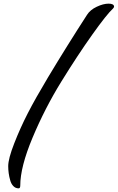

<svg xmlns="http://www.w3.org/2000/svg" viewBox="-20 -872 645 1052"><path d="M243 -448Q347 -621 457 -791Q474 -818 510 -835Q546 -852 575 -852Q604 -852 605 -836Q605 -831 599 -825Q565 -794 485 -681.5Q405 -569 315.5 -424Q226 -279 158.5 -118Q91 43 91 145Q91 160 82 160Q65 160 53 147.5Q41 135 36 116Q25 78 25 38Q25 -2 58 -86.5Q91 -171 132 -251Q173 -331 243 -448Z"/></svg>

Font: Condiment
Style: Regular
Weight: 400
Designer: Angel Koziupa, Alejandro Paul
Foundry: Angel Koziupa, Alejandro Paul
Version: Version 1.001